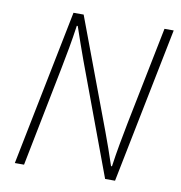

<svg xmlns="http://www.w3.org/2000/svg" viewBox="-76 -730 756 800"><g transform="rotate(10 302.0 -329.5)"><path d="M39 0H78L161 -419C173 -480 185 -543 194 -608H198C214 -560 232 -510 246 -471L421 0H463L595 -659H556L473 -246C461 -184 449 -122 440 -57H436C421 -103 403 -154 388 -194L214 -659H171Z"/></g></svg>

Font: Source Sans Pro Light
Style: Italic
Weight: 300
Italic angle: -11°
Designer: Paul D. Hunt
Foundry: Adobe Systems Incorporated
Version: Version 3.006;hotconv 1.0.111;makeotfexe 2.5.65597